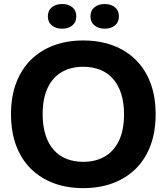

<svg xmlns="http://www.w3.org/2000/svg" viewBox="-20 -943 844 972"><path d="M401.4 9.4Q318.9 9.4 251.9 -15.6Q184.9 -40.7 136.2 -88.8Q87.6 -136.9 61.6 -206.4Q35.7 -276 35.7 -364.7Q35.7 -453.7 61.8 -522.9Q87.9 -592.1 136.4 -640.1Q184.9 -688 251.9 -713.1Q318.9 -738.1 401.4 -738.1Q484.3 -738.1 551.5 -713.1Q618.7 -688 667.4 -639.9Q716 -591.9 741.9 -522.8Q767.9 -453.7 767.9 -364.7Q767.9 -275.7 741.8 -206.1Q715.7 -136.6 667.1 -88.6Q618.4 -40.7 551.2 -15.6Q484 9.4 401.4 9.4ZM401.4 -123.7Q464.6 -123.7 510.9 -150.9Q557.1 -178 582.5 -231.4Q607.9 -284.7 607.9 -364.7Q607.9 -425 593.1 -469.7Q578.4 -514.4 551.5 -544.6Q524.6 -574.9 486.5 -589.9Q448.4 -605 401.4 -605Q339 -605 292.9 -578.4Q246.7 -551.7 221.4 -498.4Q196 -445 196 -364.7Q196 -304.7 210.7 -259.1Q225.4 -213.6 252.2 -183.7Q279 -153.9 316.7 -138.8Q354.4 -123.7 401.4 -123.7ZM510.2 -797.7Q478.9 -797.7 458.4 -814.2Q438 -830.7 438 -860.1Q438 -889.9 458.3 -906.2Q478.6 -922.6 510.2 -922.6Q541.9 -922.6 561.9 -906.2Q582 -889.9 582 -860.1Q582 -830.7 561.8 -814.2Q541.6 -797.7 510.2 -797.7ZM294.5 -797.7Q263.1 -797.7 242.7 -814.2Q222.3 -830.7 222.3 -860.1Q222.3 -889.9 242.6 -906.2Q262.9 -922.6 294.5 -922.6Q326.1 -922.6 346.2 -906.2Q366.3 -889.9 366.3 -860.1Q366.3 -830.7 346.1 -814.2Q325.9 -797.7 294.5 -797.7Z"/></svg>

Font: Mona Sans ExtraLight
Style: Regular
Weight: 200
Designer: Deni Anggara
Foundry: GitHub
Version: Version 2.000